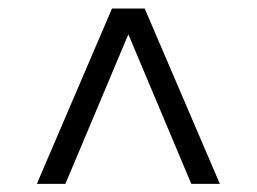

<svg xmlns="http://www.w3.org/2000/svg" viewBox="-20 -568 615 460"><path d="M68.3 -127.5 248.3 -547.5H326.7L506.7 -127.5H438.3L287.5 -485.8L136.7 -127.5Z"/></svg>

Font: Funnel Display Light
Style: Regular
Weight: 300
Designer: NORD ID, Kristian Moeller
Foundry: Dicotype
Version: Version 1.000